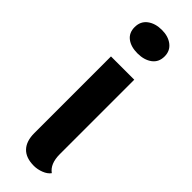

<svg xmlns="http://www.w3.org/2000/svg" viewBox="-253 -738 764 764"><g transform="rotate(45 128.5 -356.5)"><path d="M211 -661Q211 -628 187 -610.5Q163 -593 126 -593Q89 -593 66.5 -610Q44 -627 44 -659Q44 -692 68 -710Q92 -728 129 -728Q165 -728 188 -710Q211 -692 211 -661ZM222 -15Q212 -1 191.5 7Q171 15 151 15Q106 15 83 -9Q60 -33 60 -79V-510H191V-91Q191 -37 222 -15Z"/></g></svg>

Font: Sansita Medium
Style: Regular
Weight: 500
Designer: Pablo Cosgaya
Foundry: Omnibus-Type
Version: Version 1.006